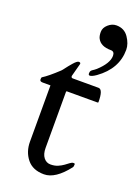

<svg xmlns="http://www.w3.org/2000/svg" viewBox="-143 -793 627 868"><g transform="rotate(20 170.5 -359.5)"><path d="M153 -375Q150 -375 150 -371V-102Q150 -72 163 -55.5Q176 -39 196 -39Q216 -39 231 -45.5Q246 -52 257 -60Q268 -68 276.5 -74.5Q285 -81 292 -81Q299 -81 299 -78Q299 -66 296 -62Q238 13 183.5 13Q129 13 101.5 -21.5Q74 -56 74 -104V-375H37Q23 -375 22.5 -384Q22 -393 25 -396Q51 -412 97 -455Q102 -460 110 -471Q118 -482 134 -500.5Q150 -519 158.5 -519Q167 -519 167 -512Q167 -511 150 -448Q150 -439 158 -439H282Q304 -439 304 -378Q304 -375 300 -375ZM341 -643Q341 -552 256 -491Q236 -477 226 -477Q219 -477 219 -485.5Q219 -494 222 -498Q225 -502 229 -504.5Q233 -507 236.5 -509.5Q240 -512 246 -517Q294 -561 294 -597Q294 -618 276 -618Q227 -618 211 -649Q205 -660 205 -680Q205 -700 223 -716Q241 -732 262 -732Q300 -732 320.5 -702Q341 -672 341 -643Z"/></g></svg>

Font: Cardo
Style: Regular
Weight: 400
Designer: David J. Perry
Foundry: David J. Perry
Version: Version 1.0451